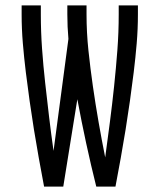

<svg xmlns="http://www.w3.org/2000/svg" viewBox="-20 -690 590 710"><path d="M143 0Q133 -53 123.5 -105.5Q114 -158 105.5 -211Q97 -264 89.5 -317Q82 -370 75.5 -423Q69 -476 64.5 -529.5Q60 -583 60 -637V-670H131V-637Q131 -573 135.5 -510Q140 -447 147 -384Q154 -321 161.5 -258Q169 -195 178 -132L233 -546Q231 -568 230 -591Q229 -614 229 -637V-670H300V-637Q300 -570 307 -503.5Q314 -437 323.5 -371Q333 -305 344.5 -239Q356 -173 369 -108Q378 -174 386.5 -239.5Q395 -305 402 -371.5Q409 -438 414 -504Q419 -570 419 -637V-670H490V-637Q490 -583 485.5 -529.5Q481 -476 474.5 -423Q468 -370 460.5 -317Q453 -264 444.5 -211Q436 -158 426.5 -105.5Q417 -53 407 0H336Q316 -80 298.5 -161Q281 -242 266 -323L214 0Z"/></svg>

Font: Lode
Style: Regular
Weight: 400
Monospace: yes
Designer: Belleve Invis
Foundry: Belleve Invis
Version: Version 29.2.0; ttfautohint (v1.8.3)